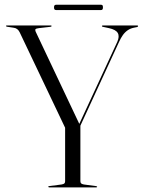

<svg xmlns="http://www.w3.org/2000/svg" viewBox="-20 -810 618 830"><path d="M326 -263.5 264.5 -251.5 65 -670.5Q61 -679 54.5 -684Q48 -689 39.5 -690L10.5 -694.5Q8 -695 7 -695.8Q6 -696.5 6 -697.5Q6 -699 7 -699.5Q8 -700 10.5 -700H198Q200.5 -700 201.8 -699.5Q203 -699 203 -698Q203 -694.5 197.5 -694L149 -688.5Q136.5 -687 133.8 -684Q131 -681 134 -673.5L324 -272L320 -268.5L487 -629Q497.5 -652.5 489.2 -667.2Q481 -682 450.5 -688.5L425 -694Q422.5 -694.5 421.5 -695.2Q420.5 -696 420.5 -697Q420.5 -698.5 421.8 -699.2Q423 -700 424.5 -700H573Q575.5 -700 576.2 -699.2Q577 -698.5 577 -697Q577 -696 576 -695Q575 -694 572.5 -693L562.5 -691Q545 -688 532.5 -679.5Q520 -671 511 -658.2Q502 -645.5 494.5 -628.5ZM261.5 -263 327.5 -268.5V-27Q327.5 -20 331 -17Q334.5 -14 342.5 -12.5L395 -5.5Q400 -4 400 -3Q400 -1.5 399.2 -0.8Q398.5 0 396 0H192.5Q190.5 0 189.5 -1Q188.5 -2 188.5 -2.5Q188.5 -5 192.5 -5.5L246 -12.5Q255 -14 258.2 -17Q261.5 -20 261.5 -26.5ZM213.5 -778Q213.5 -784.5 215.8 -787Q218 -789.5 223 -789.5H416Q421 -789.5 423 -787.2Q425 -785 425 -778Q425 -772 423 -769.2Q421 -766.5 416 -766.5H223Q218 -766.5 215.8 -769Q213.5 -771.5 213.5 -778Z"/></svg>

Font: Fraunces 120pt Light
Style: Regular
Weight: 300
Version: Version 1.000;[b76b70a41]